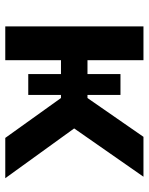

<svg xmlns="http://www.w3.org/2000/svg" viewBox="60 -610 551 710"><g transform="rotate(90 335.0 -255.5)"><path d="M78 0V-511H203V0ZM490.5 0 283.5 -289 435 -283 639.5 0ZM303.5 -247 486.5 -511H634L450 -247ZM160 -206V-304H419V-206ZM254.5 -85V-426H331.5V-85Z"/></g></svg>

Font: Undotted
Style: Bold
Weight: 700
Designer: Delve Withrington, Dave Bailey, Thomas Jockin
Foundry: Delve Fonts LLC
Version: Version 4.000